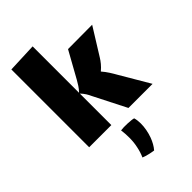

<svg xmlns="http://www.w3.org/2000/svg" viewBox="-258 -695 1047 1047"><g transform="rotate(-45 265.0 -172.0)"><path d="M430 -170C417 -193 400 -222 378 -247C401 -266 417 -287 428 -305L525 -461L338 -460L253 -307C243 -290 231 -268 212 -249V-607L41 -600V0H212V-243C230 -224 240 -207 249 -187L344 0H530ZM229 58C232 78 233 98 233 118C233 141 231 163 226 185C222 205 216 225 207 245C226 253 257 260 279 263C294 246 306 224 315 200C326 170 332 137 332 108C332 91 330 75 326 62C312 57 254 54 229 58Z"/></g></svg>

Font: FilmFarsi_V5 Display
Style: Regular
Weight: 400
Designer: Borna Izadpanah
Foundry: Borna Izadpanah
Version: Version 1.000;PS 001.000;hotconv 1.0.88;makeotf.lib2.5.64775